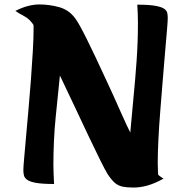

<svg xmlns="http://www.w3.org/2000/svg" viewBox="-20 -822 853 863"><path d="M85 -58Q85 -71 88.5 -110Q92 -149 97 -206.5Q102 -264 108 -330Q114 -396 119 -463.5Q124 -531 127.5 -591.5Q131 -652 131 -695Q131 -733 127.5 -757Q124 -781 118 -796Q183 -783 213 -762.5Q243 -742 251 -716Q259 -690 259 -657Q259 -576 249.5 -485Q240 -394 230 -292.5Q220 -191 220 -78Q220 -60 221 -39.5Q222 -19 223 5Q171 5 142.5 0Q114 -5 102 -14Q90 -23 87.5 -34Q85 -45 85 -58ZM556 -45Q558 -59 559 -71.5Q560 -84 560 -97Q560 -158 566 -230.5Q572 -303 580 -383.5Q588 -464 594 -549Q600 -634 600 -720Q600 -743 599 -765.5Q598 -788 597 -801Q649 -801 677.5 -796Q706 -791 718 -782.5Q730 -774 732 -763Q734 -752 734 -740Q734 -727 730.5 -686.5Q727 -646 722 -587.5Q717 -529 711.5 -461Q706 -393 700.5 -324.5Q695 -256 692 -195Q689 -134 689 -90Q689 -70 690 -50.5Q691 -31 694 -14ZM464 -39Q453 -57 430.5 -102Q408 -147 378.5 -209.5Q349 -272 316 -342Q283 -412 250 -481Q217 -550 187.5 -608Q158 -666 135 -703Q116 -735 89.5 -749Q63 -763 49 -773Q81 -789 107.5 -795.5Q134 -802 156 -802Q202 -802 245.5 -790Q289 -778 317 -741Q334 -719 370 -646.5Q406 -574 458 -461Q489 -395 519 -326.5Q549 -258 580.5 -196Q612 -134 645 -87.5Q678 -41 715 -19Q675 3 642.5 12Q610 21 580 21Q551 21 531.5 17Q512 13 497 0.5Q482 -12 464 -39Z"/></svg>

Font: Merienda Black
Style: Regular
Weight: 900
Designer: Eduardo Rodriguez Tunni
Foundry: Eduardo Rodriguez Tunni
Version: Version 2.001